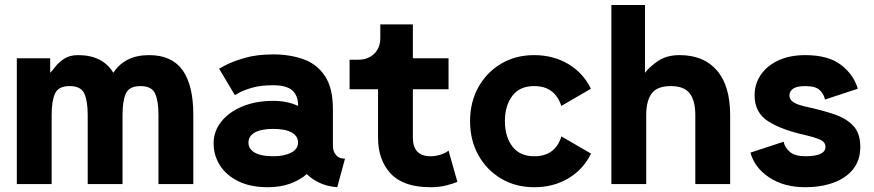

<svg xmlns="http://www.w3.org/2000/svg" viewBox="-20 -743 3527 775"><path d="M334 0V-279.3Q334 -335.4 320.3 -365.5Q306.6 -395.5 261.2 -395.5Q215.8 -395.5 202.1 -365.5Q188.5 -335.4 188.5 -279.3V0H47.9V-507.8H182.6V-449.2Q190.9 -457.5 204.1 -474.6Q217.3 -491.7 239.3 -506.1Q261.2 -520.5 295.4 -520.5Q394 -520.5 437.5 -449.2Q483.9 -520.5 581.5 -520.5Q673.3 -520.5 716.8 -460Q760.3 -399.4 760.3 -279.3V0H619.6V-279.3Q619.6 -335.4 606 -365.5Q592.3 -395.5 546.9 -395.5Q501.5 -395.5 488 -365.5Q474.6 -335.4 474.6 -279.3V0Z M1061 12.7Q991.2 12.7 942.4 -11.2Q893.6 -35.2 867.9 -75.4Q842.3 -115.7 842.3 -164.6Q842.3 -213.4 873.3 -252.2Q904.3 -291 958.7 -313.5Q1013.2 -335.9 1083 -335.9Q1139.6 -335.9 1183.1 -315.4V-317.9Q1183.1 -357.4 1159.7 -378.2Q1136.2 -398.9 1082.5 -398.9Q1032.2 -398.9 997.8 -388.9Q963.4 -378.9 945.8 -368.9Q928.2 -358.9 928.2 -358.9L864.3 -465.8Q864.3 -465.8 891.1 -480.2Q918 -494.6 967 -509Q1016.1 -523.4 1083 -523.4Q1150.4 -523.4 1204.8 -503.9Q1259.3 -484.4 1291.5 -436.3Q1323.7 -388.2 1323.7 -302.7V-154.8Q1323.7 -132.8 1335.9 -117.7Q1348.1 -102.5 1372.6 -102.5L1341.3 12.7Q1299.3 9.3 1268.6 -5.6Q1237.8 -20.5 1218.3 -40.5Q1190.9 -16.1 1151.1 -1.7Q1111.3 12.7 1061 12.7ZM1183.1 -167.5Q1183.1 -193.8 1157.2 -208.3Q1131.3 -222.7 1083 -222.7Q1034.7 -222.7 1008.8 -208.3Q982.9 -193.8 982.9 -167.5Q982.9 -141.1 1008.8 -126.7Q1034.7 -112.3 1083 -112.3Q1127 -112.3 1155 -126.7Q1183.1 -141.1 1183.1 -167.5Z M1426.3 -502Q1465.8 -502 1490.5 -526.1Q1515.1 -550.3 1515.1 -589.8V-644.5H1646.5V-507.8H1790.5V-382.8H1646.5V-187.5Q1646.5 -112.3 1718.3 -112.3Q1737.8 -112.3 1758.8 -118.9Q1779.8 -125.5 1790.5 -135.3L1826.2 -8.8Q1807.1 -1 1779.5 5.9Q1752 12.7 1717.3 12.7Q1608.9 12.7 1557.4 -42Q1505.9 -96.7 1505.9 -187.5V-382.8H1391.1V-502Z M2018.1 -253.9Q2018.1 -191.4 2048.1 -151.9Q2078.1 -112.3 2136.2 -112.3Q2180.2 -112.3 2207.3 -133.1Q2234.4 -153.8 2246.1 -192.4L2365.7 -123Q2334.5 -59.1 2274.4 -23.2Q2214.4 12.7 2136.2 12.7Q2062 12.7 2003.4 -21.7Q1944.8 -56.2 1911.1 -116.5Q1877.4 -176.8 1877.4 -253.9Q1877.4 -331.1 1911.1 -391.4Q1944.8 -451.7 2003.2 -486.1Q2061.5 -520.5 2135.7 -520.5Q2213.4 -520.5 2273.7 -484.6Q2334 -448.7 2365.2 -384.8L2245.6 -315.4Q2233.4 -354 2206.3 -374.8Q2179.2 -395.5 2135.7 -395.5Q2077.6 -395.5 2047.9 -356Q2018.1 -316.4 2018.1 -253.9Z M2786.6 0V-279.3Q2786.6 -335.4 2764.4 -365.5Q2742.2 -395.5 2687.5 -395.5Q2632.3 -395.5 2610.4 -365.5Q2588.4 -335.4 2588.4 -279.3V0H2447.8V-722.7H2583.5V-449.2Q2603.5 -475.1 2637.7 -497.8Q2671.9 -520.5 2723.1 -520.5Q2820.8 -520.5 2874 -458.5Q2927.2 -396.5 2927.2 -279.3V0Z M3230.5 -520.5Q3324.2 -520.5 3375.5 -480.5Q3426.8 -440.4 3442.4 -384.8L3310.1 -341.3Q3305.7 -362.8 3288.8 -379.2Q3272 -395.5 3230.5 -395.5Q3195.8 -395.5 3181.2 -384.8Q3166.5 -374 3166.5 -357.9Q3166.5 -341.8 3181.4 -331.3Q3196.3 -320.8 3230.5 -313Q3296.4 -298.8 3346.4 -282Q3396.5 -265.1 3424.6 -234.9Q3452.6 -204.6 3452.6 -150.4Q3452.6 -96.2 3423.3 -59.8Q3394 -23.4 3343.8 -5.4Q3293.5 12.7 3230.5 12.7Q3144 12.7 3084.7 -26.9Q3025.4 -66.4 3009.3 -127L3143.1 -170.9Q3147.5 -147.5 3168.2 -129.9Q3189 -112.3 3230.5 -112.3Q3312 -112.3 3312 -150.4Q3312 -170.4 3288.3 -180.2Q3264.6 -189.9 3230.5 -197.8Q3134.8 -218.8 3080.3 -253.7Q3025.9 -288.6 3025.9 -357.9Q3025.9 -404.3 3051 -441.2Q3076.2 -478 3122.1 -499.3Q3168 -520.5 3230.5 -520.5Z"/></svg>

Font: Giphurs
Style: Bold
Weight: 700
Version: Version 0.920; ttfautohint (v1.8.4.7-5d5b)